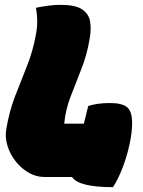

<svg xmlns="http://www.w3.org/2000/svg" viewBox="-20 -730 590 792"><path d="M162 0Q129 0 98.5 -17.5Q68 -35 45 -64Q22 -93 11 -128Q0 -163 6 -198Q18 -270 42 -332.5Q66 -395 91 -457Q116 -519 128 -587Q134 -618 133.5 -646Q133 -674 128 -698Q153 -703 179 -706.5Q205 -710 229 -710Q291 -710 318.5 -691.5Q346 -673 351.5 -642Q357 -611 350 -571Q339 -504 315.5 -445Q292 -386 271 -331Q250 -276 245 -220H326Q334 -254 344 -293Q383 -305 433 -305Q484 -305 504.5 -287.5Q525 -270 525 -223Q525 -183 514 -133Q503 -83 485 -36.5Q467 10 446 42Q304 42 277 0Z"/></svg>

Font: Recursive Sn Csl St XBk
Style: Italic
Weight: 1000
Italic angle: -15°
Version: Version 1.085;hotconv 1.1.0;makeotfexe 2.6.0; ttfautohint (v